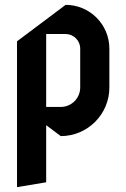

<svg xmlns="http://www.w3.org/2000/svg" viewBox="-20 -540 520 790"><path d="M170 -100V-400H250C283.1 -400 310 -373.1 310 -340V-180C310 -135.8 274.2 -100 230 -100ZM430 -180V-340C430 -439.4 349.4 -520 250 -520L50 -370V230L170 210V-25L230 20C340.4 20 430 -69.6 430 -180Z"/></svg>

Font: Abibas
Style: Medium
Weight: 500
Version: Version 0.3